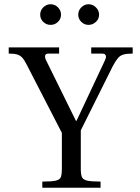

<svg xmlns="http://www.w3.org/2000/svg" viewBox="-20 -883 659 903"><path d="M179 0V-29Q223 -29 242.5 -33.5Q262 -38 266.5 -51Q271 -64 271 -89V-258L104 -582Q94 -602 84 -612.5Q74 -623 60 -627Q46 -631 21 -631V-660H258V-631H208Q195 -631 192.5 -622.5Q190 -614 196 -601L337 -315H340L473 -598Q478 -608 478.5 -615Q479 -622 474.5 -626.5Q470 -631 460 -631H409V-660H604V-631Q576 -631 560.5 -626.5Q545 -622 534.5 -609.5Q524 -597 511 -573L360 -270V-89Q360 -64 365 -51Q370 -38 390 -33.5Q410 -29 453 -29V0ZM396 -766Q377 -766 362.5 -780Q348 -794 348 -814Q348 -834 362.5 -848.5Q377 -863 396 -863Q416 -863 431 -848.5Q446 -834 446 -814Q446 -794 431 -780Q416 -766 396 -766ZM218 -766Q198 -766 183.5 -780Q169 -794 169 -814Q169 -834 183.5 -848.5Q198 -863 218 -863Q238 -863 252.5 -848.5Q267 -834 267 -814Q267 -794 252.5 -780Q238 -766 218 -766Z"/></svg>

Font: Frank Ruhl Libre
Style: Regular
Weight: 400
Designer: Yanek Iontef
Foundry: Fontef
Version: Version 6.004